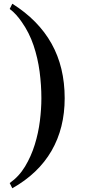

<svg xmlns="http://www.w3.org/2000/svg" viewBox="-20 -896 490 1030"><path d="M327 -369Q327 -209 256.5 -87Q186 35 46 114L32 86Q82 51 114.5 -3Q147 -57 166.5 -120Q186 -183 194 -247.5Q202 -312 202 -369Q202 -439 192.5 -511.5Q183 -584 160 -652.5Q137 -721 96 -779Q83 -798 67 -816Q51 -834 32 -848L46 -876Q186 -788 256.5 -662Q327 -536 327 -369Z"/></svg>

Font: Kaisei Opti
Style: Bold
Weight: 700
Designer: Font-Kai, 金井和夫
Foundry: KAZUO KANAI
Version: Version 5.003